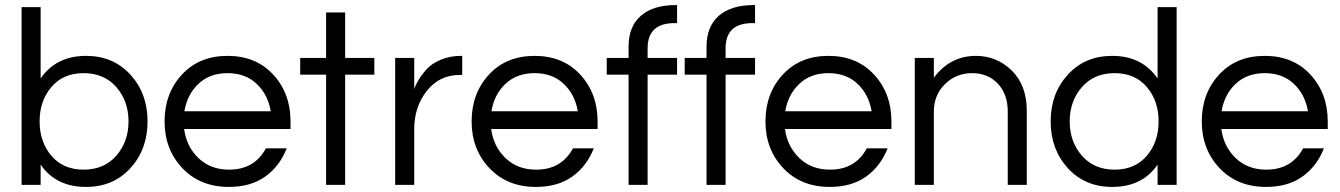

<svg xmlns="http://www.w3.org/2000/svg" viewBox="-20 -728 5275 756"><path d="M319 -508Q426 -508 493.5 -434Q561 -360 561 -250Q561 -140 493.5 -66Q426 8 319 8Q200 8 140 -80V0H65V-700H140V-419Q201 -508 319 -508ZM309 -60Q390 -60 438 -115Q486 -170 486 -250Q486 -330 438 -385Q390 -440 309 -440Q229 -440 182.5 -385.5Q136 -331 136 -250Q136 -169 182.5 -114.5Q229 -60 309 -60Z M882 -60Q982 -60 1027 -144H1109Q1081 -73 1024 -32.5Q967 8 881 8Q768 8 698 -66Q628 -140 628 -250Q628 -360 696 -434Q764 -508 876 -508Q988 -508 1056 -434Q1124 -360 1124 -250V-220H705Q714 -151 761.5 -105.5Q809 -60 882 -60ZM706 -290H1046Q1035 -356 990.5 -398Q946 -440 876 -440Q806 -440 761.5 -398Q717 -356 706 -290Z M1339 0H1264V-434H1162V-500H1264V-679H1339V-500H1454V-434H1339Z M1795 -508H1800V-433H1791Q1710 -433 1660.5 -370Q1611 -307 1611 -220V0H1536V-500H1611V-377Q1616 -393 1627.5 -412.5Q1639 -432 1659.5 -455Q1680 -478 1716 -493Q1752 -508 1795 -508Z M2091 -60Q2191 -60 2236 -144H2318Q2290 -73 2233 -32.5Q2176 8 2090 8Q1977 8 1907 -66Q1837 -140 1837 -250Q1837 -360 1905 -434Q1973 -508 2085 -508Q2197 -508 2265 -434Q2333 -360 2333 -250V-220H1914Q1923 -151 1970.5 -105.5Q2018 -60 2091 -60ZM1915 -290H2255Q2244 -356 2199.5 -398Q2155 -440 2085 -440Q2015 -440 1970.5 -398Q1926 -356 1915 -290Z M2646 -637H2636Q2530 -637 2530 -538V-500H2646V-434H2530V0H2455V-434H2369V-500H2455V-544Q2455 -624 2503.5 -666Q2552 -708 2640 -708H2646Z M2953 -637H2943Q2837 -637 2837 -538V-500H2953V-434H2837V0H2762V-434H2676V-500H2762V-544Q2762 -624 2810.5 -666Q2859 -708 2947 -708H2953Z M3248 -60Q3348 -60 3393 -144H3475Q3447 -73 3390 -32.5Q3333 8 3247 8Q3134 8 3064 -66Q2994 -140 2994 -250Q2994 -360 3062 -434Q3130 -508 3242 -508Q3354 -508 3422 -434Q3490 -360 3490 -250V-220H3071Q3080 -151 3127.5 -105.5Q3175 -60 3248 -60ZM3072 -290H3412Q3401 -356 3356.5 -398Q3312 -440 3242 -440Q3172 -440 3127.5 -398Q3083 -356 3072 -290Z M3582 -500H3657V-422Q3721 -508 3823 -508Q3905 -508 3964 -450Q4023 -392 4023 -291V0H3948V-289Q3948 -357 3909 -398.5Q3870 -440 3808 -440Q3745 -440 3701 -397Q3657 -354 3657 -288V0H3582Z M4359 -508Q4477 -508 4538 -419V-700H4613V0H4538V-80Q4478 8 4359 8Q4252 8 4184.5 -66Q4117 -140 4117 -250Q4117 -360 4184.5 -434Q4252 -508 4359 -508ZM4369 -60Q4449 -60 4495.5 -114.5Q4542 -169 4542 -250Q4542 -331 4495.5 -385.5Q4449 -440 4369 -440Q4288 -440 4240 -385Q4192 -330 4192 -250Q4192 -170 4240 -115Q4288 -60 4369 -60Z M4966 -60Q5066 -60 5111 -144H5193Q5165 -73 5108 -32.5Q5051 8 4965 8Q4852 8 4782 -66Q4712 -140 4712 -250Q4712 -360 4780 -434Q4848 -508 4960 -508Q5072 -508 5140 -434Q5208 -360 5208 -250V-220H4789Q4798 -151 4845.5 -105.5Q4893 -60 4966 -60ZM4790 -290H5130Q5119 -356 5074.5 -398Q5030 -440 4960 -440Q4890 -440 4845.5 -398Q4801 -356 4790 -290Z"/></svg>

Font: Questrial
Style: Regular
Weight: 400
Designer: Joe Prince
Foundry: Joe Prince
Version: Version 1.002